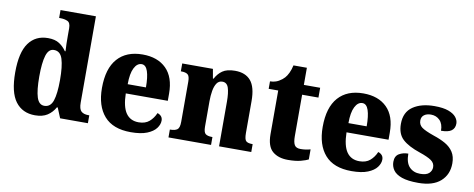

<svg xmlns="http://www.w3.org/2000/svg" viewBox="-65 -1059 3374 1368"><g transform="rotate(10 1621.5 -375.0)"><path d="M229 10Q138 10 88 -56.5Q38 -123 38 -267Q38 -412 87.5 -480Q137 -548 227 -548Q278 -548 309 -527.5Q340 -507 360 -477H365Q363 -500 362.5 -531Q362 -562 362 -591V-643Q362 -683 340 -693Q318 -703 287 -703H279V-760H535V-136Q535 -89 552.5 -73Q570 -57 604 -57H611V0H410L380 -73H374Q353 -35 318.5 -12.5Q284 10 229 10ZM283 -68Q328 -68 345 -118.5Q362 -169 362 -269Q362 -367 345.5 -419.5Q329 -472 283 -472Q244 -472 228 -419.5Q212 -367 212 -268Q212 -168 228 -118Q244 -68 283 -68Z M922 10Q793 10 729.5 -62.5Q666 -135 666 -265Q666 -406 730 -478Q794 -550 911 -550Q1020 -550 1082 -488.5Q1144 -427 1144 -308V-256H840Q842 -159 873.5 -114Q905 -69 965 -69Q1013 -69 1042 -94Q1071 -119 1087 -157Q1104 -152 1114.5 -140Q1125 -128 1125 -109Q1125 -81 1104.5 -53.5Q1084 -26 1039.5 -8Q995 10 922 10ZM974 -323Q974 -398 960 -439.5Q946 -481 916 -481Q883 -481 862.5 -440.5Q842 -400 842 -323Z M1194 0V-57H1198Q1230 -57 1247 -69Q1264 -81 1264 -125V-415Q1264 -456 1249 -467.5Q1234 -479 1203 -479H1199V-536H1421L1433 -468H1438Q1457 -505 1489 -527.5Q1521 -550 1580 -550Q1655 -550 1693.5 -504.5Q1732 -459 1732 -358V-127Q1732 -81 1745 -69Q1758 -57 1789 -57H1793V0H1560V-323Q1560 -387 1548.5 -422.5Q1537 -458 1504 -458Q1478 -458 1463.5 -436.5Q1449 -415 1443 -380Q1437 -345 1437 -305V-122Q1437 -80 1452 -68.5Q1467 -57 1498 -57H1502V0Z M2059 10Q1989 10 1947.5 -25.5Q1906 -61 1906 -149V-465H1837V-519Q1874 -520 1899.5 -535Q1925 -550 1939 -566Q1952 -580 1963.5 -604Q1975 -628 1982 -660H2079V-536H2197V-465H2079V-165Q2079 -122 2090.5 -102Q2102 -82 2135 -82Q2173 -82 2206 -92V-19Q2189 -10 2152 0Q2115 10 2059 10Z M2519 10Q2390 10 2326.5 -62.5Q2263 -135 2263 -265Q2263 -406 2327 -478Q2391 -550 2508 -550Q2617 -550 2679 -488.5Q2741 -427 2741 -308V-256H2437Q2439 -159 2470.5 -114Q2502 -69 2562 -69Q2610 -69 2639 -94Q2668 -119 2684 -157Q2701 -152 2711.5 -140Q2722 -128 2722 -109Q2722 -81 2701.5 -53.5Q2681 -26 2636.5 -8Q2592 10 2519 10ZM2571 -323Q2571 -398 2557 -439.5Q2543 -481 2513 -481Q2480 -481 2459.5 -440.5Q2439 -400 2439 -323Z M3002 10Q2926 10 2882.5 -5.5Q2839 -21 2820.5 -47.5Q2802 -74 2802 -107Q2802 -149 2830.5 -166Q2859 -183 2897 -183Q2897 -117 2926.5 -86.5Q2956 -56 3004 -56Q3050 -56 3069 -74.5Q3088 -93 3088 -118Q3088 -148 3061.5 -166.5Q3035 -185 2976 -205Q2892 -233 2850 -271.5Q2808 -310 2808 -383Q2808 -468 2867.5 -508.5Q2927 -549 3023 -549Q3086 -549 3124 -535Q3162 -521 3179.5 -499Q3197 -477 3197 -453Q3197 -419 3173.5 -401.5Q3150 -384 3098 -384Q3098 -433 3072.5 -459Q3047 -485 3008 -485Q2978 -485 2959 -471Q2940 -457 2940 -430Q2940 -400 2963.5 -382Q2987 -364 3053 -341Q3102 -325 3139 -304Q3176 -283 3197 -250.5Q3218 -218 3218 -169Q3218 -88 3163 -39Q3108 10 3002 10Z"/></g></svg>

Font: Noto Serif Armenian SemiCondensed ExtraBold
Style: Regular
Weight: 800
Width: 4
Designer: Monotype Design Team
Foundry: Monotype Imaging Inc.
Version: Version 2.008; ttfautohint (v1.8.4.7-5d5b)